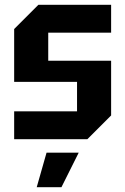

<svg xmlns="http://www.w3.org/2000/svg" viewBox="-20 -580 522 800"><path d="M39 0V-116H301V-239H39V-459L140 -560H443V-444H181V-327H443V-99L344 0ZM133 200 174 56H308L236 200Z"/></svg>

Font: Tektur SemiCondensed SemiBold
Style: Regular
Weight: 600
Width: 4
Designer: Adam Jagosz
Foundry: Adam Jagosz
Version: Version 1.005;gftools[0.9.30]